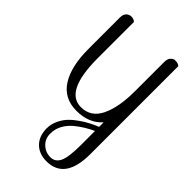

<svg xmlns="http://www.w3.org/2000/svg" viewBox="-325 -815 1321 1321"><g transform="rotate(45 335.0 -155.0)"><path d="M160 -700V-348Q160 -27 316 -27Q412 -27 457 -119Q502 -211 502 -368V-653Q502 -683 517 -698.5Q532 -714 545.5 -714Q559 -714 566 -712.5Q573 -711 578 -709Q588 -704 591 -700V155Q591 404 412 404Q340 404 296.5 360.5Q253 317 253 242Q253 200 271.5 161.5Q290 123 316.5 96Q343 69 380 44Q430 9 501 -20V-64Q432 13 311.5 12.5Q191 12 130.5 -82.5Q70 -177 70 -348V-653Q70 -683 85 -698.5Q100 -714 122 -714Q144 -714 160 -700ZM501 155V20Q432 51 372 100Q338 129 317 166.5Q296 204 296 252.5Q296 301 330 333Q364 365 411 365Q458 365 479.5 320Q501 275 501 155Z"/></g></svg>

Font: Sofia
Style: Regular
Weight: 400
Designer: Paula Nazal and Daniel Hernndez
Foundry: Paula Nazal, Daniel Hernndez
Version: Version 1.001